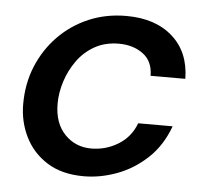

<svg xmlns="http://www.w3.org/2000/svg" viewBox="-43 -553 651 611"><g transform="rotate(5 282.0 -248.0)"><path d="M246 12Q176 12 129 -17.5Q82 -47 58 -95.5Q34 -144 34 -200Q34 -266 57 -321.5Q80 -377 121 -419Q162 -461 217 -484.5Q272 -508 337 -508Q430 -508 485 -459Q540 -410 541 -325H430Q430 -371 398.5 -394.5Q367 -418 321 -418Q277 -418 243.5 -399Q210 -380 188 -349Q166 -318 154.5 -282Q143 -246 143 -211Q143 -149 177 -113.5Q211 -78 262 -78Q308 -78 347.5 -102Q387 -126 404 -171H514Q491 -108 447.5 -67.5Q404 -27 351 -7.5Q298 12 246 12Z"/></g></svg>

Font: Rethink Sans Medium
Style: Italic
Weight: 500
Italic angle: -10°
Designer: The Rethink Sans project authors (Hans Thiessen). DM Sans designed by Colophon Foundry.
Foundry: Rethink Communications LLC
Version: Version 1.001